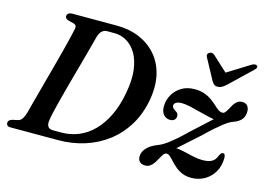

<svg xmlns="http://www.w3.org/2000/svg" viewBox="-95 -878 1471 1068"><g transform="rotate(15 641.0 -344.5)"><path d="M7.5 -20Q7.5 -28.5 13.8 -34.5Q20 -40.5 31.5 -43.5L60 -49.5Q68.5 -51 75.5 -56.2Q82.5 -61.5 88.5 -72.2Q94.5 -83 100.5 -101.5Q106 -123.5 115.2 -157.5Q124.5 -191.5 135.8 -233.5Q147 -275.5 159.2 -321Q171.5 -366.5 183.8 -411.8Q196 -457 206.2 -497Q216.5 -537 224 -568Q231.5 -599 235 -616.5Q239 -632 235 -639.8Q231 -647.5 218 -650.5L191.5 -657Q180.5 -660.5 175.5 -665Q170.5 -669.5 170.5 -677.5Q170.5 -688 178.5 -694Q186.5 -700 202.5 -700H456.5Q528.5 -700 586.8 -675.5Q645 -651 684.8 -605.5Q724.5 -560 740 -495.5Q755.5 -431 741.5 -351Q727 -267.5 687.8 -202Q648.5 -136.5 590.5 -91.8Q532.5 -47 460 -23.5Q387.5 0 304.5 0H32.5Q18 0 12.8 -5.8Q7.5 -11.5 7.5 -20ZM312 -45.5Q365 -45.5 412 -65Q459 -84.5 497.2 -123.5Q535.5 -162.5 563 -220Q590.5 -277.5 604 -353.5Q618 -429 610.8 -485.8Q603.5 -542.5 581 -580.2Q558.5 -618 525.5 -637Q492.5 -656 455 -656H413.5Q396 -656 383.8 -645.2Q371.5 -634.5 364 -610Q359.5 -592 351 -560.5Q342.5 -529 331.5 -488.5Q320.5 -448 308 -403Q295.5 -358 283.2 -312.8Q271 -267.5 260.2 -226.5Q249.5 -185.5 241.8 -152.8Q234 -120 231 -100Q226 -72.5 234.2 -59Q242.5 -45.5 264.5 -45.5ZM932 -108Q944.5 -119.5 962 -135.2Q979.5 -151 1006.5 -175Q1033.5 -199 1072.5 -234Q1103 -264 1126.5 -284.5Q1150 -305 1167.2 -318.5Q1184.5 -332 1197.5 -339.8Q1210.5 -347.5 1221.5 -351Q1252.5 -362 1267 -380Q1281.5 -398 1281.5 -426.5Q1281.5 -446 1271.5 -458.2Q1261.5 -470.5 1241 -470.5Q1224.5 -470.5 1213 -461.8Q1201.5 -453 1193.5 -440.2Q1185.5 -427.5 1178.8 -414.5Q1172 -401.5 1165 -392.8Q1158 -384 1149 -384Q1136 -384 1124 -392.8Q1112 -401.5 1098 -414.5Q1084 -427.5 1066.2 -440.2Q1048.5 -453 1024.5 -461.8Q1000.5 -470.5 967 -470.5Q923.5 -470.5 891.5 -450.8Q859.5 -431 842.5 -399.8Q825.5 -368.5 825.5 -334Q825.5 -303 840.2 -286.5Q855 -270 878 -270Q893.5 -270 902.5 -278.2Q911.5 -286.5 911.5 -300Q911.5 -308.5 907.5 -315Q903.5 -321.5 893 -327Q882 -334 878 -339.5Q874 -345 874 -351Q874 -363 885.5 -370Q897 -377 919 -377Q938 -377 966.2 -370.8Q994.5 -364.5 1025.5 -356.2Q1056.5 -348 1084 -341.8Q1111.5 -335.5 1129 -335.5L1131.5 -356Q1125 -349 1108 -333Q1091 -317 1063.5 -292Q1036 -267 998 -232Q971 -205.5 949 -186.2Q927 -167 909.2 -153.2Q891.5 -139.5 876.5 -130.8Q861.5 -122 847 -116.5Q818.5 -105.5 801 -91.2Q783.5 -77 775.2 -61.5Q767 -46 767 -30.5Q767 -10 778.2 0.5Q789.5 11 809 11Q826.5 11 839 1.5Q851.5 -8 860.8 -22.2Q870 -36.5 877.5 -50.8Q885 -65 892.5 -74.5Q900 -84 909 -84Q919.5 -84 930.2 -74.2Q941 -64.5 953.5 -50.5Q966 -36.5 983 -22.2Q1000 -8 1022.5 1.5Q1045 11 1075 11Q1115.5 11 1149.5 -8Q1183.5 -27 1204 -61.5Q1224.5 -96 1225 -142Q1225 -155.5 1221.5 -161.5Q1218 -167.5 1211.5 -167.5Q1206 -167.5 1201.8 -163.8Q1197.5 -160 1192 -149.5Q1183 -122.5 1163.2 -111.5Q1143.5 -100.5 1108.5 -100.5Q1083.5 -100.5 1053.8 -107.2Q1024 -114 994.2 -120.8Q964.5 -127.5 940.5 -127.5ZM1128.5 -585 1021.5 -683.5Q1014.5 -690 1006.5 -690.2Q998.5 -690.5 991 -686Q985.5 -682.5 983.2 -675.5Q981 -668.5 986 -660L1050.5 -540.5Q1057.5 -529 1065 -522.8Q1072.5 -516.5 1085.5 -516.5Q1098.5 -516.5 1109.5 -522.8Q1120.5 -529 1133.5 -540.5L1258.5 -660Q1268.5 -668.5 1270.2 -675.5Q1272 -682.5 1268.5 -686Q1264 -690.5 1255.5 -690.2Q1247 -690 1236.5 -683.5L1078 -585Z"/></g></svg>

Font: Fraunces Medium
Style: Italic
Weight: 500
Italic angle: -16°
Version: Version 1.000;[b76b70a41]